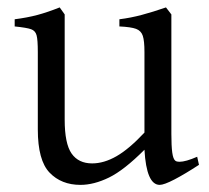

<svg xmlns="http://www.w3.org/2000/svg" viewBox="-20 -489 570 523"><path d="M373.5 -81.1Q317.9 -25.4 276.9 -5.4Q235.8 14.6 199.2 14.6Q147 14.6 115 -18.8Q83 -52.2 83 -136.2V-347.2Q83 -380.9 79.6 -393.1Q76.2 -405.3 64.7 -409.4Q53.2 -413.6 20 -417V-436.5Q54.2 -440.9 81.8 -448.2Q109.4 -455.6 142.6 -468.8L156.2 -449.7V-163.1Q156.2 -97.7 175 -70.8Q193.8 -43.9 231 -43.9Q263.2 -43.9 297.4 -63.5Q331.5 -83 373.5 -127.9V-347.2Q373.5 -377.9 368.9 -391.6Q364.3 -405.3 350.6 -410.4Q336.9 -415.5 305.2 -417V-436.5Q336.4 -440.4 366.5 -448.5Q396.5 -456.5 432.1 -468.8L446.8 -449.7V-124Q446.8 -91.8 449.2 -73.5Q451.7 -55.2 458 -50.8Q461.9 -48.3 468.8 -48.3Q485.8 -48.3 517.1 -62L522 -40Q483.9 -15.1 455.3 -0.2Q426.8 14.6 415 14.6Q378.9 14.6 373.5 -81.1Z"/></svg>

Font: David Libre
Style: Regular
Weight: 400
Version: Version 1.000